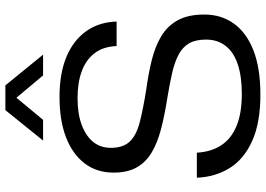

<svg xmlns="http://www.w3.org/2000/svg" viewBox="-157 -821 987 713"><g transform="rotate(-90 336.5 -464.5)"><path d="M342 9Q237 9 169.5 -21.5Q102 -52 69 -105Q36 -158 33 -227H126Q129 -174 153.5 -136.5Q178 -99 225.5 -79.5Q273 -60 344 -60Q409 -60 454 -75Q499 -90 522.5 -120Q546 -150 546 -193Q546 -231 532.5 -255Q519 -279 491.5 -294Q464 -309 423 -318.5Q382 -328 327 -337Q263 -347 212 -360.5Q161 -374 125.5 -395.5Q90 -417 71 -451Q52 -485 52 -536Q52 -599 86.5 -644Q121 -689 183.5 -713Q246 -737 333 -737Q421 -737 482.5 -711Q544 -685 577.5 -637.5Q611 -590 613 -525H522Q520 -574 496 -606Q472 -638 429.5 -654Q387 -670 329 -670Q270 -670 229 -654.5Q188 -639 166 -612Q144 -585 144 -546Q144 -501 167 -476.5Q190 -452 237.5 -439.5Q285 -427 360 -415Q419 -407 469.5 -394.5Q520 -382 558 -359.5Q596 -337 617.5 -298.5Q639 -260 639 -199Q639 -136 605 -89Q571 -42 505 -16.5Q439 9 342 9ZM171 -798 284 -938H376L490 -798H413L330 -897L248 -798Z"/></g></svg>

Font: Mona Sans SemiExpanded
Style: Regular
Weight: 400
Width: 6
Designer: Deni Anggara
Foundry: GitHub
Version: Version 2.000